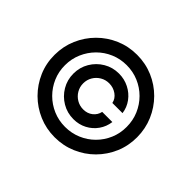

<svg xmlns="http://www.w3.org/2000/svg" viewBox="-159 -981 1234 1234"><g transform="rotate(45 457.5 -364.0)"><path d="M253.2 -363.6Q253.2 -420.8 281.2 -468Q309.3 -515.3 356.4 -543.1Q403.4 -571 460.6 -571Q510.3 -571 552.6 -549.5Q594.8 -528.1 622.5 -490.8Q650.2 -453.5 656.2 -407H563.9Q557.5 -440 527.9 -461.1Q498.2 -482.2 460.6 -482.2Q427.9 -482.2 400.9 -466.3Q373.9 -450.3 358 -423.5Q342 -396.7 342 -363.6Q342 -331 358 -304Q373.9 -277 400.9 -261Q427.9 -245 460.6 -245Q498.2 -245 524.9 -266.2Q551.5 -287.3 558.2 -320.3H650.6Q644.5 -273.8 618.3 -236.5Q592 -199.2 551.1 -177.7Q510.3 -156.2 460.6 -156.2Q403.4 -156.2 356.4 -184.1Q309.3 -212 281.2 -259.2Q253.2 -306.5 253.2 -363.6ZM457.4 11.4Q380 11.4 312 -17.8Q244 -46.9 192.3 -98.5Q140.6 -150.2 111.3 -218Q82 -285.9 82.4 -363.6Q82.7 -441.4 112 -509.2Q141.3 -577.1 192.8 -628.7Q244.3 -680.4 312.1 -709.5Q380 -738.6 457.4 -738.6Q535.2 -738.6 603.2 -709.5Q671.2 -680.4 722.5 -628.7Q773.8 -577.1 802.9 -509.2Q832 -441.4 832.4 -363.6Q832.7 -285.9 803.6 -218Q774.5 -150.2 723 -98.5Q671.5 -46.9 603.3 -17.8Q535.2 11.4 457.4 11.4ZM457.4 -83.1Q515.6 -83.1 566.8 -104.8Q617.9 -126.4 656.4 -165Q695 -203.5 716.6 -254.4Q738.3 -305.4 737.9 -363.3Q737.9 -421.5 716.1 -472.7Q694.2 -523.8 655.7 -562.3Q617.2 -600.9 566.4 -622.5Q515.6 -644.2 457.4 -644.2Q399.5 -644.2 348.7 -622.5Q297.9 -600.9 259.4 -562.1Q220.9 -523.4 198.9 -472.5Q176.8 -421.5 176.8 -363.3Q176.5 -305.8 198.3 -254.8Q220.2 -203.8 258.7 -165.3Q297.2 -126.8 348.2 -104.9Q399.1 -83.1 457.4 -83.1Z"/></g></svg>

Font: InterMG Medium
Style: Regular
Weight: 500
Designer: Rasmus Andersson
Foundry: rsms
Version: Version 3.019;December 26, 2023;FontCreator 15.0.0.2955 64-b